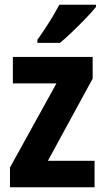

<svg xmlns="http://www.w3.org/2000/svg" viewBox="-20 -786 439 806"><path d="M377 0H22V-83L217 -436H34V-547H369V-456L181 -111H377ZM383 -757Q368 -738 341.5 -710.5Q315 -683 285.5 -654.5Q256 -626 232 -606H137V-619Q163 -655 187 -693.5Q211 -732 229 -766H383Z"/></svg>

Font: Noto Sans Arabic Cond
Style: Bold
Weight: 700
Width: 3
Designer: Monotype Design Team, Nadine Chahine, Nizar Qandah and Khaled Hosny
Foundry: Monotype Imaging Inc.
Version: Version 2.012; ttfautohint (v1.8.4.7-5d5b)